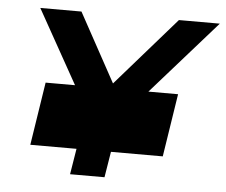

<svg xmlns="http://www.w3.org/2000/svg" viewBox="-46 -632 803 683"><g transform="rotate(5 356.0 -290.0)"><path d="M71 -580 218 -317H113L78 -92H243L228 0H351L366 -92H551L586 -317H480L712 -580H566L352 -335L218 -580Z"/></g></svg>

Font: Charger Pro
Style: UltraExtObl
Weight: 900
Designer: Jasper
Foundry: Cannot Into Space Fonts
Version: Version 1.09